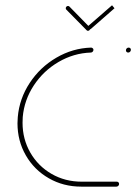

<svg xmlns="http://www.w3.org/2000/svg" viewBox="-20 -696 508 716"><path d="M45.2 -236.3Q45.2 -247.8 46.3 -259.3Q52.2 -328.1 90.9 -386.9Q129.6 -445.6 190.2 -480.9Q250.7 -516.3 319.6 -518.5Q323 -518.5 325.7 -516.1Q328.5 -513.7 328.5 -510.4Q328.5 -506.3 325.6 -503.1Q322.6 -500 318.5 -500Q254.8 -497.8 198.5 -465Q142.2 -432.2 106.3 -377.8Q70.4 -323.3 64.8 -259.3Q64.1 -252.2 64.1 -238.1Q64.1 -177.4 93 -127Q121.9 -76.7 172.2 -47.6Q222.6 -18.5 284.4 -18.5H415.6Q419.3 -18.5 421.7 -16.1Q424.1 -13.7 424.1 -10Q424.1 -5.9 421.1 -3Q418.1 0 414.1 0H283Q216.3 0 161.9 -31.3Q107.4 -62.6 76.3 -116.7Q45.2 -170.7 45.2 -236.3ZM449.6 -508.5Q449.6 -512.6 452.6 -515.6Q455.6 -518.5 459.6 -518.5Q463.3 -518.5 465.7 -516.3Q468.1 -514.1 468.1 -510.4Q468.1 -506.3 465.2 -503.1Q462.2 -500 458.1 -500Q454.4 -500 452 -502.4Q449.6 -504.8 449.6 -508.5ZM225.2 -665.9Q225.6 -669.3 228 -671.5Q230.4 -673.7 233.7 -673.7Q236.7 -673.7 238.9 -671.5L314.4 -594.4Q316.3 -592.6 316.3 -590Q316.3 -586.3 313.9 -583.7Q311.5 -581.1 307.8 -581.1Q304.8 -581.1 303 -583.3L227 -660.4Q225.2 -662.2 225.2 -665.9ZM407 -665.2 319.3 -588.5Q317 -586.3 313.7 -586.3Q310.7 -586.3 308.7 -588.3Q306.7 -590.4 306.7 -593.3Q306.7 -597.8 309.6 -599.6L397.8 -676.3Z"/></svg>

Font: 26F Galaxy Sans Hairline
Style: Italic
Weight: 50
Italic angle: -5°
Designer: C₂₉H₂₅N₃O₅
Version: Version 1.200